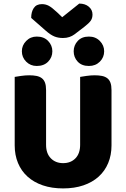

<svg xmlns="http://www.w3.org/2000/svg" viewBox="-20 -1035 704 1071"><path d="M602 -224Q602 -170 583.5 -125.5Q565 -81 530 -49.5Q495 -18 445 -1Q395 16 332 16Q269 16 219 -1Q169 -18 134 -49.5Q99 -81 80.5 -125.5Q62 -170 62 -224V-606Q73 -608 97 -611.5Q121 -615 143 -615Q166 -615 183.5 -611.5Q201 -608 213 -599Q225 -590 231 -574Q237 -558 237 -532V-227Q237 -179 263.5 -152Q290 -125 332 -125Q375 -125 401 -152Q427 -179 427 -227V-606Q438 -608 462 -611.5Q486 -615 508 -615Q531 -615 548.5 -611.5Q566 -608 578 -599Q590 -590 596 -574Q602 -558 602 -532ZM327 -939 422 -1015Q455 -1015 475.5 -997.5Q496 -980 496 -954Q496 -934 486.5 -920Q477 -906 450 -885L395 -843Q383 -834 367 -828.5Q351 -823 331 -823Q304 -823 282.5 -832Q261 -841 235 -864L154 -935Q154 -969 168.5 -990.5Q183 -1012 214 -1012Q234 -1012 251.5 -1003Q269 -994 301 -964ZM391 -749Q391 -782 413.5 -806.5Q436 -831 476 -831Q513 -831 537 -806.5Q561 -782 561 -749Q561 -715 537 -691Q513 -667 476 -667Q436 -667 413.5 -691Q391 -715 391 -749ZM102 -749Q102 -782 126 -806.5Q150 -831 185 -831Q225 -831 248.5 -806.5Q272 -782 272 -749Q272 -715 248.5 -691Q225 -667 185 -667Q150 -667 126 -691Q102 -715 102 -749Z"/></svg>

Font: Baloo Chettan
Style: Regular
Weight: 400
Designer: Maithili Shingre and Ek Type
Foundry: Ek Type
Version: Version 1.443;PS 1.000;hotconv 16.6.51;makeotf.lib2.5.65220;